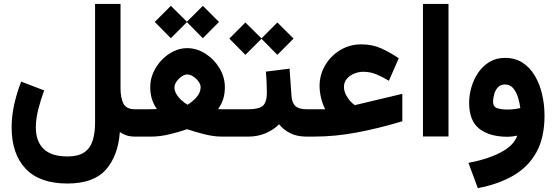

<svg xmlns="http://www.w3.org/2000/svg" viewBox="-20 -705 2870 991"><path d="M328.1 242.2Q184.6 242.2 112.3 165.8Q40 89.4 40 -48.8Q40 -105.5 53.5 -166.5Q66.9 -227.5 89.4 -283.7L208 -238.3Q191.4 -194.3 178.2 -143.1Q165 -91.8 165 -48.3Q165 24.9 205.3 63.7Q245.6 102.5 328.1 102.5Q383.8 102.5 414.8 81.3Q445.8 60.1 458.3 20.8Q470.7 -18.6 470.7 -72.3V-684.6H602.1V-249Q602.1 -201.7 616.5 -171.4Q630.9 -141.1 677.2 -141.1H692.4V0H678.2Q651.4 0 633.1 -6.1Q614.7 -12.2 598.6 -23.4Q589.4 100.1 526.1 171.1Q462.9 242.2 328.1 242.2Z M861.8 -674.8 944.8 -592.8 1026.9 -674.8 1110.4 -591.8 1026.9 -507.8 944.8 -590.8 861.8 -507.8 778.8 -591.8ZM1140.6 -254.9Q1140.6 -223.1 1132.6 -195.8Q1124.5 -168.5 1105.5 -141.6Q1116.7 -141.1 1126 -141.1Q1135.3 -141.1 1143.1 -141.1H1189.9V0H1123.5Q1083 0 1035.6 -12Q988.3 -23.9 945.8 -38.1Q901.9 -22.9 853.3 -11.5Q804.7 0 761.7 0H672.9V-141.1H745.6Q756.8 -141.1 766.4 -141.4Q775.9 -141.6 789.6 -142.1Q771 -169.4 763.2 -197Q755.4 -224.6 755.4 -255.9Q755.4 -294.4 771.2 -330.3Q787.1 -366.2 814.2 -394.8Q841.3 -423.3 875.5 -439.9Q909.7 -456.5 945.8 -456.5Q995.6 -456.5 1040.3 -428Q1085 -399.4 1112.8 -353.3Q1140.6 -307.1 1140.6 -254.9ZM946.8 -320.8Q932.6 -320.8 917.2 -310.1Q901.9 -299.3 891.1 -283.9Q880.4 -268.6 880.4 -253.9Q880.4 -235.8 891.4 -218Q902.3 -200.2 918.2 -186.3Q934.1 -172.4 947.8 -164.6Q970.2 -176.8 992.9 -201.7Q1015.6 -226.6 1015.6 -254.9Q1015.6 -269.5 1004.2 -284.9Q992.7 -300.3 976.8 -310.5Q960.9 -320.8 946.8 -320.8Z M1246.6 -588.9 1329.6 -506.8 1411.6 -588.9 1495.1 -505.9 1411.6 -421.9 1329.6 -504.9 1246.6 -421.9 1163.6 -505.9ZM1170.4 -141.1H1263.2Q1316.9 -141.1 1337.2 -159.4Q1357.4 -177.7 1357.4 -226.6Q1357.4 -255.4 1356 -282.5Q1354.5 -309.6 1352.5 -335.4L1474.6 -350.6L1484.4 -210.9Q1486.8 -173.8 1504.9 -157.5Q1522.9 -141.1 1562.5 -141.1H1572.8V0H1561.5Q1512.7 0 1477.8 -17.6Q1442.9 -35.2 1420.4 -63.5Q1390.6 -33.7 1349.9 -16.8Q1309.1 0 1263.2 0H1170.4Z M1658.7 -141.1Q1645 -165.5 1637.2 -199.5Q1629.4 -233.4 1629.4 -260.7Q1629.4 -318.8 1658.2 -367.9Q1687 -417 1736.1 -446.5Q1785.2 -476.1 1844.7 -476.1Q1899.9 -476.1 1945.3 -456.3Q1990.7 -436.5 2038.1 -404.3L1987.3 -288.1Q1955.6 -307.1 1923.8 -320.8Q1892.1 -334.5 1854 -334.5Q1831.5 -334.5 1808.6 -325.2Q1785.6 -315.9 1770.5 -298.6Q1755.4 -281.2 1755.4 -256.8Q1755.4 -236.3 1764.9 -217Q1774.4 -197.8 1787.6 -183.3Q1800.8 -168.9 1811 -162.6Q1813 -162.1 1818.8 -164.1L2056.6 -220.7V-79.1Q1933.6 -42 1821 -21Q1708.5 0 1602.1 0H1552.7V-141.1Z M2294.9 -684.6V-0.5H2163.1V-684.6Z M2790.5 -108.4Q2790.5 5.9 2748.3 81.5Q2706.1 157.2 2628.9 201.7Q2551.8 246.1 2446.3 266.1L2397.9 135.7Q2497.6 116.7 2564.7 81.5Q2631.8 46.4 2649.9 -4.9Q2637.7 -2.4 2624.5 -0.7Q2611.3 1 2600.6 1Q2507.8 1 2454.6 -40Q2401.4 -81.1 2401.4 -174.8Q2401.4 -213.9 2413.1 -254.6Q2424.8 -295.4 2448.2 -329.8Q2471.7 -364.3 2506.3 -385.3Q2541 -406.2 2586.9 -406.2Q2639.6 -406.2 2678 -380.9Q2716.3 -355.5 2741.2 -313Q2766.1 -270.5 2778.3 -217.3Q2790.5 -164.1 2790.5 -108.4ZM2598.6 -139.6Q2619.6 -139.6 2637 -142.1Q2654.3 -144.5 2665.5 -147Q2662.6 -171.9 2654.3 -200.2Q2646 -228.5 2629.6 -248.8Q2613.3 -269 2585.9 -269Q2562.5 -269 2549.1 -253.4Q2535.6 -237.8 2530.3 -216.8Q2524.9 -195.8 2524.9 -180.2Q2524.9 -153.8 2546.1 -146.7Q2567.4 -139.6 2598.6 -139.6Z"/></svg>

Font: Vazirmatn UI ExtraBold
Style: Regular
Weight: 800
Designer: Saber Rastikerdar
Foundry: Saber Rastikerdar
Version: Version 33.003